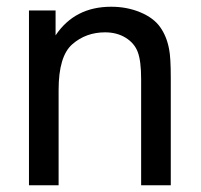

<svg xmlns="http://www.w3.org/2000/svg" viewBox="-20 -550 596 570"><path d="M66 0V-519H145V-445Q202 -530 310 -530Q357 -530 396.5 -513.5Q436 -497 455.5 -469.5Q475 -442 482 -404Q487 -380 487 -319V0H399V-315Q399 -369 389 -395.5Q379 -422 353 -438Q327 -454 292 -454Q235 -454 194.5 -418.5Q154 -383 154 -283V0Z"/></svg>

Font: Ekushey Amar Desh
Style: Regular
Weight: 400
Designer: Al Mamun Sumon
Foundry: Al Mamun Sumon
Version: Version 1.0